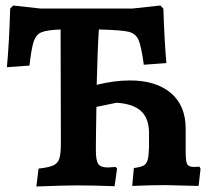

<svg xmlns="http://www.w3.org/2000/svg" viewBox="-20 -673 764 697"><path d="M708 -60 701 2 582 -1Q526 -1 460 2L466 -63Q490 -66 501 -72Q512 -78 516 -92.5Q520 -107 521 -138V-180Q523 -239 494.5 -267.5Q466 -296 403 -300L330 -285Q328 -175 328 -128Q328 -91 336.5 -78Q345 -65 373 -65Q380 -65 400 -67L405 -61L396 3Q320 0 259 0Q212 0 112 4L120 -61Q157 -65 173.5 -72.5Q190 -80 195.5 -97.5Q201 -115 201 -154L200 -566Q151 -564 131 -556Q111 -548 102.5 -523Q94 -498 87 -435L5 -429Q13 -511 17 -642L28 -653L127 -642H461L562 -653L573 -642Q577 -522 584 -444L502 -438Q493 -506 482.5 -529Q472 -552 445.5 -558Q419 -564 339 -566Q334 -494 331 -365Q395 -381 451 -381Q546 -381 600 -335.5Q654 -290 654 -206V-125Q654 -89 659 -78Q664 -67 684 -67Q696 -67 704 -68Z"/></svg>

Font: Alegreya
Style: Bold
Weight: 700
Designer: Juan Pablo del Peral
Foundry: Huerta Tipografica
Version: Version 2.008; ttfautohint (v1.8)